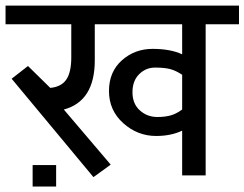

<svg xmlns="http://www.w3.org/2000/svg" viewBox="-35 -645 898 706"><path d="M171.4 -38.1V41H85V-38.1ZM543.9 -214.8H544.4Q571.3 -214.8 592 -220.5Q612.8 -226.1 634.8 -242.2V-370.1Q611.3 -385.7 590.3 -391.1Q569.3 -396.5 535.2 -396.5Q501 -396.5 476.6 -372.1Q452.1 -347.7 452.1 -305.7Q452.1 -263.7 479 -239.3Q505.9 -214.8 543.9 -214.8ZM227.1 -434.1V-555.7H-14.6V-624.5H843.8V-555.7H721.2V0H634.8V-164.6Q593.8 -145 539.1 -145Q470.7 -145 418.2 -192.1Q365.7 -239.3 365.7 -310.1Q365.7 -380.9 413.1 -423.1Q460.4 -465.3 526.1 -465.3Q591.8 -465.3 634.8 -445.3V-555.7H313.5V-422.9Q313.5 -272.9 199.7 -242.2L372.1 -39.6L308.6 6.3L7.8 -355.5L67.9 -402.3L149.9 -321.8Q190.4 -325.7 208.7 -352.3Q227.1 -378.9 227.1 -434.1Z"/></svg>

Font: Yantramanav
Style: Regular
Weight: 400
Version: Version 1.000;PS 1.0;hotconv 1.0.72;makeotf.lib2.5.5900; ttf